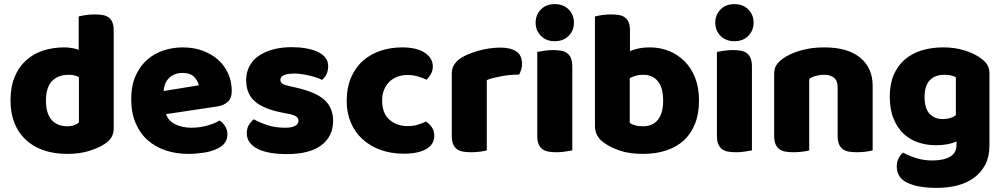

<svg xmlns="http://www.w3.org/2000/svg" viewBox="-20 -731 4876 932"><path d="M31 -243Q31 -309 51 -357.5Q71 -406 106.5 -438Q142 -470 189.5 -485.5Q237 -501 292 -501Q312 -501 331 -497.5Q350 -494 362 -489V-651Q372 -654 394 -657.5Q416 -661 439 -661Q461 -661 478.5 -658Q496 -655 508 -646Q520 -637 526 -621.5Q532 -606 532 -581V-107Q532 -60 488 -32Q459 -13 413 1.5Q367 16 307 16Q242 16 190.5 -2Q139 -20 103.5 -54Q68 -88 49.5 -135.5Q31 -183 31 -243ZM315 -368Q261 -368 232 -337Q203 -306 203 -243Q203 -181 230 -149.5Q257 -118 308 -118Q326 -118 340.5 -123.5Q355 -129 363 -136V-356Q343 -368 315 -368Z M895 16Q836 16 785.5 -0.5Q735 -17 697.5 -50Q660 -83 638.5 -133Q617 -183 617 -250Q617 -316 638.5 -363.5Q660 -411 695 -441.5Q730 -472 775 -486.5Q820 -501 867 -501Q920 -501 963.5 -485Q1007 -469 1038.5 -441Q1070 -413 1087.5 -374Q1105 -335 1105 -289Q1105 -255 1086 -237Q1067 -219 1033 -214L786 -177Q797 -144 831 -127.5Q865 -111 909 -111Q950 -111 986.5 -121.5Q1023 -132 1046 -146Q1062 -136 1073 -118Q1084 -100 1084 -80Q1084 -35 1042 -13Q1010 4 970 10Q930 16 895 16ZM867 -377Q843 -377 825.5 -369Q808 -361 797 -348.5Q786 -336 780.5 -320.5Q775 -305 774 -289L945 -317Q942 -337 923 -357Q904 -377 867 -377Z M1597 -145Q1597 -69 1540 -26Q1483 17 1372 17Q1330 17 1294 11Q1258 5 1232.5 -7.5Q1207 -20 1192.5 -39Q1178 -58 1178 -84Q1178 -108 1188 -124.5Q1198 -141 1212 -152Q1241 -136 1278.5 -123.5Q1316 -111 1365 -111Q1396 -111 1412.5 -120Q1429 -129 1429 -144Q1429 -158 1417 -166Q1405 -174 1377 -179L1347 -185Q1260 -202 1217.5 -238.5Q1175 -275 1175 -343Q1175 -380 1191 -410Q1207 -440 1236 -460Q1265 -480 1305.5 -491Q1346 -502 1395 -502Q1432 -502 1464.5 -496.5Q1497 -491 1521 -480Q1545 -469 1559 -451.5Q1573 -434 1573 -410Q1573 -387 1564.5 -370.5Q1556 -354 1543 -343Q1535 -348 1519 -353.5Q1503 -359 1484 -363.5Q1465 -368 1445.5 -371Q1426 -374 1410 -374Q1377 -374 1359 -366.5Q1341 -359 1341 -343Q1341 -332 1351 -325Q1361 -318 1389 -312L1420 -305Q1516 -283 1556.5 -244.5Q1597 -206 1597 -145Z M1958 -367Q1933 -367 1910.5 -359Q1888 -351 1871.5 -335.5Q1855 -320 1845 -297Q1835 -274 1835 -243Q1835 -181 1870.5 -150Q1906 -119 1957 -119Q1987 -119 2009 -126Q2031 -133 2048 -141Q2068 -127 2078 -110.5Q2088 -94 2088 -71Q2088 -30 2049 -7.5Q2010 15 1941 15Q1878 15 1827 -3.5Q1776 -22 1739.5 -55.5Q1703 -89 1683 -136Q1663 -183 1663 -240Q1663 -306 1684.5 -355.5Q1706 -405 1743 -437Q1780 -469 1828.5 -485Q1877 -501 1931 -501Q2003 -501 2042 -475Q2081 -449 2081 -408Q2081 -389 2072 -372.5Q2063 -356 2051 -344Q2034 -352 2010 -359.5Q1986 -367 1958 -367Z M2343 -1Q2333 2 2311.5 5Q2290 8 2267 8Q2245 8 2227.5 5Q2210 2 2198 -7Q2186 -16 2179.5 -31.5Q2173 -47 2173 -72V-372Q2173 -395 2181.5 -411.5Q2190 -428 2206 -441Q2222 -454 2245.5 -464.5Q2269 -475 2296 -483Q2323 -491 2352 -495.5Q2381 -500 2410 -500Q2458 -500 2486 -481.5Q2514 -463 2514 -421Q2514 -407 2510 -393.5Q2506 -380 2500 -369Q2479 -369 2457 -367Q2435 -365 2414 -361Q2393 -357 2374.5 -352.5Q2356 -348 2343 -342Z M2580 -621Q2580 -659 2605.5 -685Q2631 -711 2673 -711Q2715 -711 2740.5 -685Q2766 -659 2766 -621Q2766 -583 2740.5 -557Q2715 -531 2673 -531Q2631 -531 2605.5 -557Q2580 -583 2580 -621ZM2758 -1Q2747 1 2725.5 4.5Q2704 8 2682 8Q2660 8 2642.5 5Q2625 2 2613 -7Q2601 -16 2594.5 -31.5Q2588 -47 2588 -72V-479Q2599 -481 2620.5 -484.5Q2642 -488 2664 -488Q2686 -488 2703.5 -485Q2721 -482 2733 -473Q2745 -464 2751.5 -448.5Q2758 -433 2758 -408Z M2868 -651Q2878 -654 2900 -657.5Q2922 -661 2945 -661Q2967 -661 2984.5 -658Q3002 -655 3014 -646Q3026 -637 3032 -621.5Q3038 -606 3038 -581V-483Q3063 -493 3085.5 -497Q3108 -501 3135 -501Q3183 -501 3226 -484Q3269 -467 3302 -434.5Q3335 -402 3354 -354Q3373 -306 3373 -243Q3373 -178 3353.5 -129.5Q3334 -81 3299 -49Q3264 -17 3213.5 -0.5Q3163 16 3102 16Q3036 16 2990 0.5Q2944 -15 2912 -38Q2868 -69 2868 -118ZM3102 -118Q3148 -118 3173.5 -149.5Q3199 -181 3199 -243Q3199 -306 3173 -337Q3147 -368 3103 -368Q3083 -368 3068.5 -364Q3054 -360 3037 -352V-134Q3048 -127 3063.5 -122.5Q3079 -118 3102 -118Z M3452 -621Q3452 -659 3477.5 -685Q3503 -711 3545 -711Q3587 -711 3612.5 -685Q3638 -659 3638 -621Q3638 -583 3612.5 -557Q3587 -531 3545 -531Q3503 -531 3477.5 -557Q3452 -583 3452 -621ZM3630 -1Q3619 1 3597.5 4.5Q3576 8 3554 8Q3532 8 3514.5 5Q3497 2 3485 -7Q3473 -16 3466.5 -31.5Q3460 -47 3460 -72V-479Q3471 -481 3492.5 -484.5Q3514 -488 3536 -488Q3558 -488 3575.5 -485Q3593 -482 3605 -473Q3617 -464 3623.5 -448.5Q3630 -433 3630 -408Z M4046 -308Q4046 -339 4028.5 -353.5Q4011 -368 3981 -368Q3961 -368 3941.5 -363Q3922 -358 3908 -348V-1Q3898 2 3876.5 5Q3855 8 3832 8Q3810 8 3792.5 5Q3775 2 3763 -7Q3751 -16 3744.5 -31.5Q3738 -47 3738 -72V-372Q3738 -399 3749.5 -416Q3761 -433 3781 -447Q3815 -471 3866.5 -486Q3918 -501 3981 -501Q4094 -501 4155 -451.5Q4216 -402 4216 -314V-1Q4206 2 4184.5 5Q4163 8 4140 8Q4118 8 4100.5 5Q4083 2 4071 -7Q4059 -16 4052.5 -31.5Q4046 -47 4046 -72Z M4558 -501Q4615 -501 4661.5 -486.5Q4708 -472 4740 -449Q4760 -435 4771.5 -418Q4783 -401 4783 -374V-24Q4783 29 4763 67.5Q4743 106 4708.5 131.5Q4674 157 4627.5 169Q4581 181 4528 181Q4437 181 4385 156.5Q4333 132 4333 77Q4333 54 4342.5 36.5Q4352 19 4364 10Q4393 26 4429.5 37Q4466 48 4505 48Q4559 48 4591 30Q4623 12 4623 -28V-44Q4582 -26 4523 -26Q4478 -26 4437.5 -39.5Q4397 -53 4366.5 -81.5Q4336 -110 4317.5 -155Q4299 -200 4299 -262Q4299 -323 4318.5 -368Q4338 -413 4372.5 -442.5Q4407 -472 4454.5 -486.5Q4502 -501 4558 -501ZM4620 -356Q4613 -360 4599.5 -364Q4586 -368 4566 -368Q4517 -368 4492.5 -340.5Q4468 -313 4468 -262Q4468 -204 4492.5 -178.5Q4517 -153 4555 -153Q4596 -153 4620 -172Z"/></svg>

Font: Baloo Bhai
Style: Regular
Weight: 400
Designer: Supriya Tembe, Noopur Datye and Ek Type
Foundry: Ek Type
Version: Version 1.100;PS 1.000;hotconv 1.0.88;makeotf.lib2.5.647800;